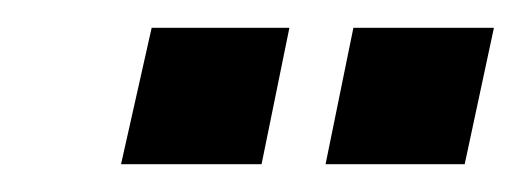

<svg xmlns="http://www.w3.org/2000/svg" viewBox="-20 -689 375 138"><path d="M214 -571 234 -669H335L314 -571ZM67 -571 89 -669H188L168 -571Z"/></svg>

Font: Saira UltraCondensed ExtraBold
Style: Italic
Weight: 800
Width: 1
Italic angle: -12°
Designer: Hector Gatti with collaboration of the Omnibus-Type team
Foundry: Omnibus-Type
Version: Version 1.101